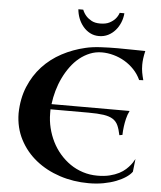

<svg xmlns="http://www.w3.org/2000/svg" viewBox="-60 -942 857 1019"><g transform="rotate(5 368.5 -432.5)"><path d="M669.9 -543.9Q655.8 -574.7 633.1 -598.6Q610.4 -622.6 582.3 -639.2Q554.2 -655.8 522.9 -664.3Q491.7 -672.9 460.9 -672.9Q427.2 -672.9 397.5 -660.9Q367.7 -648.9 342 -628.2Q316.4 -607.4 295.4 -578.9Q274.4 -550.3 258.5 -517.3Q242.7 -484.4 232.4 -448.2Q222.2 -412.1 217.8 -376H633.8Q623.5 -355.5 618.2 -332.8Q612.8 -310.1 610.4 -290.5Q607.4 -267.6 606.9 -246.1L590.8 -243.2Q584.5 -274.4 575.2 -294.9Q565.9 -315.4 547.4 -327.1Q528.8 -338.9 497.8 -343.5Q466.8 -348.1 417 -348.1H214.8V-327.1Q214.8 -287.6 224.1 -249.5Q233.4 -211.4 250.5 -177Q267.6 -142.6 292.5 -113.8Q317.4 -85 348.1 -63.7Q378.9 -42.5 415.5 -30.8Q452.1 -19 493.2 -19Q530.3 -19 558.6 -26.1Q586.9 -33.2 607.7 -43.9Q628.4 -54.7 642.6 -67.6Q656.7 -80.6 666 -92.3Q675.3 -104 679.9 -113Q684.6 -122.1 687 -125L679.2 -56.2Q668 -40.5 646.5 -26.1Q625 -11.7 595.5 -0.2Q565.9 11.2 529.3 18.1Q492.7 24.9 450.2 24.9Q368.7 24.9 296.1 1Q223.6 -22.9 168.7 -66.9Q113.8 -110.8 81.3 -173.1Q48.8 -235.4 47.9 -312Q49.3 -391.1 75.4 -454.3Q101.6 -517.6 145.3 -564.7Q189 -611.8 247.1 -642.8Q305.2 -673.8 371.1 -689Q405.8 -697.3 450.7 -699.7Q495.6 -702.1 541 -702.1Q585 -702.1 623.8 -701.2Q662.6 -700.2 689 -700.2Q683.6 -677.2 681.4 -659.4Q679.2 -641.6 679.2 -626Q679.2 -604 682.6 -585.2Q686 -566.4 691.9 -544.9ZM561 -890.1Q559.1 -864.3 549.3 -840.6Q539.6 -816.9 523.4 -798.3Q507.3 -779.8 485.4 -768.8Q463.4 -757.8 437 -757.8Q410.6 -757.8 389.2 -769Q367.7 -780.3 352.1 -799.1Q336.4 -817.9 327.1 -841.6Q317.9 -865.2 315.9 -890.1H341.8Q349.1 -871.6 361.8 -857.4Q373 -844.7 391.1 -834.7Q409.2 -824.7 437 -824.7Q467.8 -824.7 486.8 -834.7Q505.9 -844.7 517.1 -857.4Q529.8 -871.6 536.1 -890.1Z"/></g></svg>

Font: Uncial Antiqua
Style: Regular
Weight: 400
Version: Version 1.000